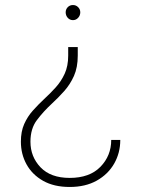

<svg xmlns="http://www.w3.org/2000/svg" viewBox="-20 -543 562 763"><path d="M257 200Q194.5 200 151.2 175.5Q108 151 85.5 110.2Q63 69.5 63 20Q63 -20.5 76.2 -50.2Q89.5 -80 110.8 -103.8Q132 -127.5 155 -149Q179.5 -171.5 201.2 -195.5Q223 -219.5 237 -250Q251 -280.5 251 -322V-356H289V-322Q289 -275 273.8 -241Q258.5 -207 235 -180.8Q211.5 -154.5 186 -131Q152.5 -100 126.8 -66Q101 -32 101 20Q101 80 141.2 122Q181.5 164 257 164Q336 164 379 120Q422 76 422 13H458Q458 64.5 433.8 107Q409.5 149.5 364.5 174.8Q319.5 200 257 200ZM270 -463Q257.5 -463 249.2 -472.2Q241 -481.5 241 -494Q241 -506 249.2 -514.5Q257.5 -523 270 -523Q282 -523 290.5 -514.5Q299 -506 299 -494Q299 -481.5 290.5 -472.2Q282 -463 270 -463Z"/></svg>

Font: Overpass Thin
Style: Regular
Weight: 250
Designer: Delve Withrington, Dave Bailey, Thomas Jockin
Foundry: Delve Fonts LLC
Version: Version 4.000